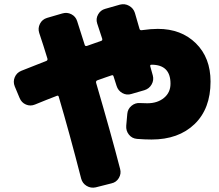

<svg xmlns="http://www.w3.org/2000/svg" viewBox="-20 -817 1040 911"><path d="M729 -680Q840 -680 909.5 -611.5Q979 -543 979 -430Q979 -301 903 -228Q827 -155 699 -155Q667 -155 630 -158Q606 -160 591.5 -178.5Q577 -197 579 -221L584 -277Q586 -300 604 -315Q622 -330 645 -328Q657 -327 679 -327Q727 -327 758 -352.5Q789 -378 789 -420Q789 -510 699 -510Q691 -510 693 -502Q695 -495 699 -480.5Q703 -466 705 -459Q711 -437 699.5 -416.5Q688 -396 665 -389L603 -371Q581 -364 560.5 -375.5Q540 -387 533 -410Q530 -420 519 -454Q517 -463 508 -459Q507 -459 481.5 -450Q456 -441 442 -436Q434 -433 436 -424Q508 -178 550 -15Q556 7 544 27.5Q532 48 509 53L434 72Q411 77 391 65Q371 53 365 30Q309 -188 259 -357Q257 -366 249 -362Q233 -356 199 -342.5Q165 -329 146 -321Q124 -312 103 -321Q82 -330 73 -352L50 -407Q41 -429 50 -450.5Q59 -472 81 -481Q197 -527 200 -528Q207 -531 205 -539Q199 -560 186 -600Q173 -640 166 -661Q159 -683 169.5 -704Q180 -725 203 -732L275 -753Q298 -760 318.5 -749.5Q339 -739 346 -717Q358 -680 382 -604Q384 -597 392 -599Q424 -611 460 -623Q467 -625 465 -633Q457 -658 441 -706Q434 -728 445.5 -748.5Q457 -769 479 -775L549 -795Q572 -801 592.5 -789.5Q613 -778 620 -756Q640 -687 642 -680Q644 -672 654 -674Q696 -680 729 -680Z"/></svg>

Font: Rounded Mplus 1c Black
Style: Regular
Weight: 900
Version: Version 1.059.20150529